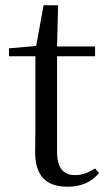

<svg xmlns="http://www.w3.org/2000/svg" viewBox="-20 -692 407 727"><path d="M236 15C288 15 327 -3 355 -37L340 -54C313 -38 294 -29 264 -29C220 -29 196 -56 196 -118V-479H340V-516H196L200 -672H145L117 -518L14 -509V-479H114V-207C114 -171 113 -150 113 -118C113 -28 152 15 236 15Z"/></svg>

Font: Harano Aji Mincho
Style: Regular
Weight: 400
Foundry: Masamichi Hosoda
Version: HaranoAjiMincho-Regular version 20230610;ttx 4.39.4